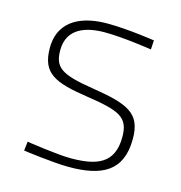

<svg xmlns="http://www.w3.org/2000/svg" viewBox="-84 -584 628 668"><g transform="rotate(15 230.5 -250.5)"><path d="M394 -494C394 -494 299 -509 222 -509C141 -509 51 -481 51 -375C51 -282 103 -263 220 -245C339 -227 375 -213 375 -141C375 -45 314 -23 220 -23C169 -23 61 -40 61 -40L57 -7C57 -7 165 8 222 8C340 8 412 -27 412 -144C412 -238 361 -257 230 -278C115 -296 88 -315 88 -377C88 -458 158 -477 222 -477C290 -477 392 -461 392 -461L394 -494Z"/></g></svg>

Font: RazerF5 Thin
Style: Regular
Weight: 250
Foundry: Razer Inc.
Version: Version 2